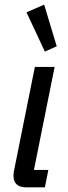

<svg xmlns="http://www.w3.org/2000/svg" viewBox="-20 -806 292 826"><path d="M94 0Q38 0 38 -50Q38 -58 39 -65Q40 -72 42 -80L130 -518H215L126 -75H188L173 0ZM94 -753 170 -786 224 -607 173 -584Z"/></svg>

Font: IBM Plex Sans Cond Text
Style: Italic
Weight: 450
Width: 3
Italic angle: -11°
Designer: Mike Abbink, Paul van der Laan, Pieter van Rosmalen
Foundry: Bold Monday
Version: Version 1.3